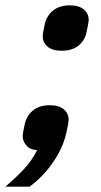

<svg xmlns="http://www.w3.org/2000/svg" viewBox="-57 -554 380 719"><path d="M129 -160Q164 -160 182 -144.5Q200 -129 200 -106Q200 -100 197.5 -86Q195 -72 192 -59Q184 -21 164.5 16Q145 53 117 86Q89 119 54 145H-37Q2 112 32.5 79.5Q63 47 82 8Q56 7 42 -9Q28 -25 28 -44Q28 -50 30.5 -64Q33 -78 36 -91Q44 -123 68 -141.5Q92 -160 129 -160ZM174 -364Q139 -364 121 -379.5Q103 -395 103 -418Q103 -424 105.5 -438Q108 -452 111 -465Q119 -497 143 -515.5Q167 -534 204 -534Q239 -534 257 -518.5Q275 -503 275 -480Q275 -474 272.5 -460Q270 -446 267 -433Q260 -401 236 -382.5Q212 -364 174 -364Z"/></svg>

Font: IBM Plex Sans Condensed
Style: Bold Italic
Weight: 700
Width: 3
Italic angle: -11.31°
Designer: Mike Abbink, Paul van der Laan, Pieter van Rosmalen
Foundry: Bold Monday
Version: Version 3.201